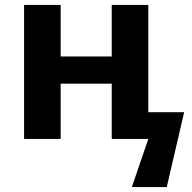

<svg xmlns="http://www.w3.org/2000/svg" viewBox="-20 -566 784 782"><path d="M227.1 -545.9V-335.9H435.1V-545.9H584V-108.9H730L659.2 195.8H517.1L584 0H435.1V-225.1H227.1V0H78.1V-545.9Z"/></svg>

Font: NotoSans-Bold
Style: Bold
Weight: 700
Designer: Monotype Design team
Foundry: Monotype Imaging Inc.
Version: Version 1.04